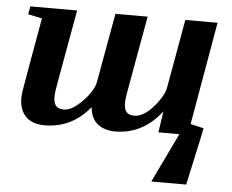

<svg xmlns="http://www.w3.org/2000/svg" viewBox="-49 -516 931 771"><g transform="rotate(5 416.5 -130.0)"><path d="M455.1 -105.5Q455.1 -82 464.6 -70.1Q474.1 -58.1 497.1 -58.1Q518.6 -58.1 542.5 -75Q566.4 -91.8 588.9 -122.6Q611.3 -153.3 617.2 -176.8L667.5 -459H797.4L725.1 -44.4L778.3 -32.2L772 0L728.5 199.2H587.9L683.6 0H599.1L611.8 -85.4Q536.6 11.7 425.3 11.7Q382.8 11.7 355.2 -9.8Q327.6 -31.2 323.2 -77.1Q250 11.7 141.1 11.7Q91.3 11.7 64.9 -15.1Q38.6 -42 38.6 -91.3Q38.6 -97.7 41.7 -120.4Q44.9 -143.1 93.3 -415L36.6 -426.8L43 -459H231.4L181.6 -181.6Q170.9 -125.5 170.9 -105.5Q170.9 -82 180.4 -70.1Q189.9 -58.1 212.9 -58.1Q244.1 -58.1 284.9 -98.9Q325.7 -139.6 335 -176.3L385.7 -459H515.6L465.8 -181.6Q455.1 -125.5 455.1 -105.5Z"/></g></svg>

Font: Tinos
Style: Bold Italic
Weight: 700
Italic angle: -16.333°
Designer: Steve Matteson
Foundry: Monotype Imaging Inc.
Version: Version 1.23